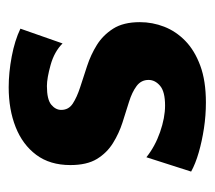

<svg xmlns="http://www.w3.org/2000/svg" viewBox="-46 -433 494 442"><g transform="rotate(-90 201.0 -212.0)"><path d="M186 15Q156 15 126.5 10.5Q97 6 71 -1.5Q45 -9 27 -19L60 -122Q85 -102 118 -90.5Q151 -79 179 -79Q211 -79 224.5 -90.5Q238 -102 238 -117Q238 -134 224 -144.5Q210 -155 187.5 -162Q165 -169 140 -177Q115 -185 92.5 -199Q70 -213 56 -236Q42 -259 42 -297Q42 -344 65.5 -375.5Q89 -407 129.5 -423Q170 -439 221 -439Q255 -439 292 -432Q329 -425 356 -412L322 -315Q303 -334 272.5 -342.5Q242 -351 224 -351Q193 -351 181 -341Q169 -331 169 -318Q169 -301 183.5 -291.5Q198 -282 221 -274.5Q244 -267 270 -258.5Q296 -250 318.5 -236Q341 -222 356 -198.5Q371 -175 371 -137Q371 -108 360.5 -81Q350 -54 328 -32.5Q306 -11 271 2Q236 15 186 15Z"/></g></svg>

Font: Ysabeau Infant ExtraBold
Style: Regular
Weight: 800
Designer: Christian Thalmann (Catharsis Fonts)
Version: Version 2.001;gftools[0.9.30]; featfreeze: ss01,ss02,lnum